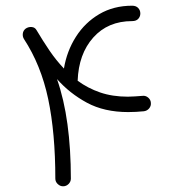

<svg xmlns="http://www.w3.org/2000/svg" viewBox="-20 -629 603 676"><path d="M69.8 -527.8Q79.1 -534.7 91.1 -533.9Q103 -533.2 108.9 -522.5Q130.9 -485.4 154.3 -450.9Q177.7 -416.5 205.1 -387.7Q215.3 -449.2 247.3 -499.5Q279.3 -549.8 329.6 -579.3Q379.9 -608.9 445.3 -608.9Q459 -608.9 466.6 -600.8Q474.1 -592.8 474.1 -581.5Q474.1 -570.8 466.8 -562.7Q459.5 -554.7 445.3 -554.7Q359.9 -554.7 308.3 -496.8Q256.8 -439 253.4 -344.7Q289.1 -318.4 332.5 -303.5Q376 -288.6 430.2 -288.6Q442.4 -288.6 455.1 -289.6Q467.8 -290.5 481.4 -291.5Q492.7 -293 501.7 -285.4Q510.7 -277.8 511.2 -266.6Q512.2 -255.9 505.1 -247.3Q498 -238.8 486.8 -237.3Q458.5 -234.4 431.2 -234.4Q347.2 -234.4 286.1 -267.3Q225.1 -300.3 180.7 -350.6Q205.6 -279.3 217.5 -191.7Q229.5 -104 229.5 0Q229.5 10.7 221.4 18.8Q213.4 26.9 202.1 26.9Q191.4 26.9 183.1 18.8Q174.8 10.7 174.8 0Q174.8 -160.6 149.7 -280.3Q124.5 -399.9 64 -492.2Q59.1 -500.5 60.3 -510.7Q61.5 -521 69.8 -527.8Z"/></svg>

Font: Mikhak-DS1-FD Light
Style: Regular
Weight: 300
Designer: Amin Abedi
Version: Version 3.2